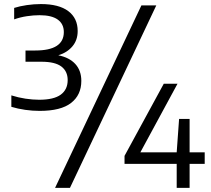

<svg xmlns="http://www.w3.org/2000/svg" viewBox="-20 -834 1015 922"><path d="M170.5 -301.5Q136 -301.5 101 -306.5Q66 -311.5 34.5 -321V-376Q67.5 -365.5 102.2 -360.2Q137 -355 168 -355Q238.5 -355 271.8 -379.5Q305 -404 305 -449.5Q305 -491.5 274.8 -514.5Q244.5 -537.5 179.5 -537.5H102.5V-591.5H149.5Q286.5 -591.5 286.5 -680Q286.5 -719 257.2 -740Q228 -761 170 -761Q140.5 -761 109 -756.2Q77.5 -751.5 48 -741V-796Q74.5 -804.5 108.8 -809.5Q143 -814.5 176.5 -814.5Q263 -814.5 308 -780.5Q353 -746.5 353 -685Q353 -641.5 327.8 -611.5Q302.5 -581.5 260 -568.5Q313 -558 341.8 -526.5Q370.5 -495 370.5 -445.5Q370.5 -378 321.5 -339.8Q272.5 -301.5 170.5 -301.5ZM244.5 68 659 -808H730.5L316 68ZM578 -47V-85.5L766.5 -432H832.5L654 -102.5H828.5L840 -263H890.5V-102.5H963V-47H890.5V68H828.5V-47Z"/></svg>

Font: Encode Sans SemiExpanded SemiExpanded
Style: Regular
Weight: 400
Width: 6
Designer: Multiple Designers
Foundry: Impallari Type
Version: Version 3.000; ttfautohint (v1.8.3) -l 8 -r 50 -G 200 -x 14 